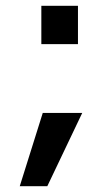

<svg xmlns="http://www.w3.org/2000/svg" viewBox="-20 -520 351 660"><path d="M248 -368.2H122.1V-500H248ZM262.7 -131.8 142.6 120.1H47.9L127 -131.8Z"/></svg>

Font: FreeUniversal
Style: Bold
Weight: 700
Version: Version 1.001